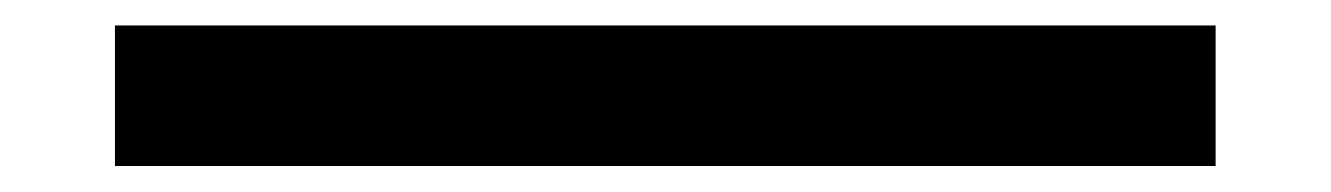

<svg xmlns="http://www.w3.org/2000/svg" viewBox="-20 -472 1040 150"><path d="M69.8 -452.1H929.7V-342.3H69.8Z"/></svg>

Font: BIZ UDGothic
Style: Bold
Weight: 700
Monospace: yes
Designer: TypeBank Co., Ltd.
Foundry: Morisawa Inc.
Version: Version 1.05